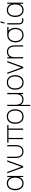

<svg xmlns="http://www.w3.org/2000/svg" viewBox="2712 -3518 1045 6510"><g transform="rotate(-90 3235.0 -262.5)"><path d="M40 -270Q40 -351.5 67.2 -416Q94.5 -480.5 147.8 -517.8Q201 -555 276 -555Q336 -555 383 -531Q430 -507 459.2 -461.8Q488.5 -416.5 497 -355L487 -328V-540H526V0H487V-214L497 -187Q488.5 -124.5 458.8 -79Q429 -33.5 381.8 -9.2Q334.5 15 275 15Q200.5 15 147.5 -22Q94.5 -59 67.2 -123.8Q40 -188.5 40 -270ZM467 -271Q467 -342.5 445 -397Q423 -451.5 379.8 -482.2Q336.5 -513 275 -513Q212.5 -513 169.8 -482Q127 -451 106 -396.2Q85 -341.5 85 -271Q85 -200.5 106.8 -145.2Q128.5 -90 171.2 -58.5Q214 -27 275 -27Q336.5 -27 379.8 -58.5Q423 -90 445 -145.2Q467 -200.5 467 -271Z M616 -540H660L835 -61L1009 -540H1054L858 0H812Z M1134 -540H1176V-254Q1176 -178 1196.8 -128Q1217.5 -78 1257 -53.5Q1296.5 -29 1353 -29Q1409.5 -29 1449 -53.5Q1488.5 -78 1509.2 -128Q1530 -178 1530 -254V-540H1572V-246Q1572 -166.5 1545.8 -108.2Q1519.5 -50 1470.2 -19Q1421 12 1353 12Q1285 12 1235.8 -19Q1186.5 -50 1160.2 -108.2Q1134 -166.5 1134 -246Z M1772 -498H1652V-540H2252V-498H2132V0H2090V-498H1814V0H1772Z M2292 -271Q2292 -356 2321.2 -420.2Q2350.5 -484.5 2406.2 -519.8Q2462 -555 2539 -555Q2618 -555 2673.5 -519.2Q2729 -483.5 2757.5 -419.5Q2786 -355.5 2786 -271Q2786 -185 2757.2 -120.5Q2728.5 -56 2672.8 -20.5Q2617 15 2539 15Q2460.5 15 2405 -21Q2349.5 -57 2320.8 -121.8Q2292 -186.5 2292 -271ZM2741 -271Q2741 -384 2689.5 -448.5Q2638 -513 2539 -513Q2472 -513 2426.8 -482.5Q2381.5 -452 2359.2 -397.8Q2337 -343.5 2337 -271Q2337 -197 2360 -142Q2383 -87 2428.2 -57Q2473.5 -27 2539 -27Q2605.5 -27 2650.8 -57.2Q2696 -87.5 2718.5 -142.5Q2741 -197.5 2741 -271Z M2896 -540H2938V-254Q2938 -178 2958.8 -128Q2979.5 -78 3019 -53.5Q3058.5 -29 3115 -29Q3178 -29 3218.8 -57.8Q3259.5 -86.5 3278.2 -135.2Q3297 -184 3297 -245V-540H3339V0H3300V-87Q3271 -37 3222.8 -12.5Q3174.5 12 3115 12Q3054.5 12 3008.8 -12.5Q2963 -37 2935 -84V240H2896Z M3449 -271Q3449 -356 3478.2 -420.2Q3507.5 -484.5 3563.2 -519.8Q3619 -555 3696 -555Q3775 -555 3830.5 -519.2Q3886 -483.5 3914.5 -419.5Q3943 -355.5 3943 -271Q3943 -185 3914.2 -120.5Q3885.5 -56 3829.8 -20.5Q3774 15 3696 15Q3617.5 15 3562 -21Q3506.5 -57 3477.8 -121.8Q3449 -186.5 3449 -271ZM3898 -271Q3898 -384 3846.5 -448.5Q3795 -513 3696 -513Q3629 -513 3583.8 -482.5Q3538.5 -452 3516.2 -397.8Q3494 -343.5 3494 -271Q3494 -197 3517 -142Q3540 -87 3585.2 -57Q3630.5 -27 3696 -27Q3762.5 -27 3807.8 -57.2Q3853 -87.5 3875.5 -142.5Q3898 -197.5 3898 -271Z M3983 -540H4027L4202 -61L4376 -540H4421L4225 0H4179Z M4735 -511Q4672 -511 4631.2 -482.2Q4590.5 -453.5 4571.8 -404.8Q4553 -356 4553 -295L4514 -294Q4514 -382.5 4543.5 -440.5Q4573 -498.5 4622.8 -525.2Q4672.5 -552 4735 -552Q4803 -552 4852.2 -521Q4901.5 -490 4927.8 -431.8Q4954 -373.5 4954 -294V0H4912V-286Q4912 -362 4891.2 -412Q4870.5 -462 4831 -486.5Q4791.5 -511 4735 -511ZM4511 -540H4550V-430H4553V0H4511Z M5054 -263Q5054 -337.5 5079 -396.2Q5104 -455 5150.5 -491.5Q5197 -528 5261 -537Q5277 -539 5299.2 -539.5Q5321.5 -540 5341 -540H5578V-498H5400L5422 -512Q5480.5 -482 5514.2 -415.8Q5548 -349.5 5548 -263Q5548 -181.5 5517.8 -118.5Q5487.5 -55.5 5431.5 -20.2Q5375.5 15 5301 15Q5226.5 15 5170.5 -20.2Q5114.5 -55.5 5084.2 -118.5Q5054 -181.5 5054 -263ZM5503 -263Q5503 -333 5479.8 -385.8Q5456.5 -438.5 5411 -468Q5365.5 -497.5 5301 -498Q5236 -498.5 5190.5 -468.5Q5145 -438.5 5122 -385Q5099 -331.5 5099 -263Q5099 -191.5 5123 -138.2Q5147 -85 5192.5 -56Q5238 -27 5301 -27Q5365.5 -27 5411 -56.2Q5456.5 -85.5 5479.8 -138.8Q5503 -192 5503 -263Z M5677 -63Q5670 -78.5 5666.8 -94.8Q5663.5 -111 5662.8 -127.2Q5662 -143.5 5662 -171Q5662 -175 5662 -179V-540H5704V-179V-158Q5703.5 -128.5 5705.2 -112.8Q5707 -97 5715 -81Q5726 -60 5742.5 -49.5Q5759 -39 5784 -36Q5833.5 -31 5874 -40V0Q5850 5.5 5825.2 6.8Q5800.5 8 5779 5Q5742.5 0.5 5716.8 -16.2Q5691 -33 5677 -63ZM5690 -630H5723L5771 -765H5723Z M5914 -270Q5914 -351.5 5941.2 -416Q5968.5 -480.5 6021.8 -517.8Q6075 -555 6150 -555Q6210 -555 6257 -531Q6304 -507 6333.2 -461.8Q6362.5 -416.5 6371 -355L6361 -328V-540H6400V0H6361V-214L6371 -187Q6362.5 -124.5 6332.8 -79Q6303 -33.5 6255.8 -9.2Q6208.5 15 6149 15Q6074.5 15 6021.5 -22Q5968.5 -59 5941.2 -123.8Q5914 -188.5 5914 -270ZM6341 -271Q6341 -342.5 6319 -397Q6297 -451.5 6253.8 -482.2Q6210.5 -513 6149 -513Q6086.5 -513 6043.8 -482Q6001 -451 5980 -396.2Q5959 -341.5 5959 -271Q5959 -200.5 5980.8 -145.2Q6002.5 -90 6045.2 -58.5Q6088 -27 6149 -27Q6210.5 -27 6253.8 -58.5Q6297 -90 6319 -145.2Q6341 -200.5 6341 -271Z"/></g></svg>

Font: Tap Sans
Style: Regular
Weight: 400
Designer: Tap Payments
Foundry: Tap Payments
Version: Version 1.001;Glyphs 3.1.2 (3151)